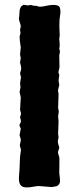

<svg xmlns="http://www.w3.org/2000/svg" viewBox="-20 -793 335 813"><path d="M62 -732.9Q62 -765.1 77.1 -771Q77.1 -773.9 87.9 -771.5Q98.6 -769 104.5 -771Q109.9 -772.9 114.7 -771Q120.1 -769 122.1 -768.6Q124 -768.1 128.4 -768.6Q132.8 -769 137.7 -767.1Q142.6 -765.1 149.4 -764.6Q156.2 -764.2 174.8 -768.1Q192.9 -772 200.2 -772Q226.1 -773.9 232.9 -762.2Q238.3 -748.5 233.9 -724.1Q229.5 -699.7 232.9 -644L231 -628.9L231.9 -617.7Q232.9 -606 232.9 -600.1L231 -586.9Q231 -585 232.9 -580.1Q234.9 -575.2 232.9 -568.4Q231 -561 231 -559.1L231.9 -507.8L228 -490.2Q226.1 -486.3 231 -476.1L228 -452.1L231 -433.1L226.1 -413.1Q224.6 -409.2 226.6 -403.3Q228 -397.9 228 -395L226.1 -336.9L229 -320.3L226.1 -300.8L228 -278.8L226.1 -227.1L228 -210Q224.1 -197.8 225.1 -190.4Q226.1 -183.6 231 -168.9Q231 -165 228 -157.7Q225.1 -150.4 225.6 -146.5Q226.1 -142.6 228 -136.7Q230 -130.9 231 -127.9Q231.9 -125 231.4 -94.2Q231 -63.5 231 -60.5Q231 -57.6 233.9 -35.2Q236.8 -12.2 220.2 -4.9Q205.1 -1 197.3 -1L149.9 -4.9Q141.1 -6.3 124 -2.9Q107.4 1 89.8 0.5Q72.3 0 65.4 -11.7Q58.6 -23.4 60.5 -47.9Q63 -73.2 63.5 -97.2Q64 -121.1 64.9 -129.9L68.8 -159.2L64 -175.8Q64 -180.7 66.4 -190.4Q68.8 -200.2 67.9 -204.1Q66.9 -208 64.9 -213.4Q63 -218.8 63 -222.2L67.9 -247.1Q67.9 -250 64.9 -254.9Q60.5 -262.2 64.5 -268.6Q68.8 -274.9 68.8 -280.8L64.9 -297.9Q68.8 -305.7 68.8 -314L64.9 -328.1L67.9 -380.9L63 -403.8L66.9 -423.8L64.9 -439.9L68.8 -465.8L64.9 -482.9Q69.8 -497.6 69.8 -503.4Q69.8 -509.3 64.9 -528.8L67.9 -546.9L64.9 -562L67.9 -592.8Q63 -622.1 63 -638.2L66.9 -652.8L64.9 -666L67.9 -681.2Q67.9 -687 63.5 -699.2Q59.1 -711.4 60.5 -717.8Q62 -724.1 62 -732.9Z"/></svg>

Font: AntiqueNobleBold
Style: Bold
Weight: 700
Version: Version 001.000